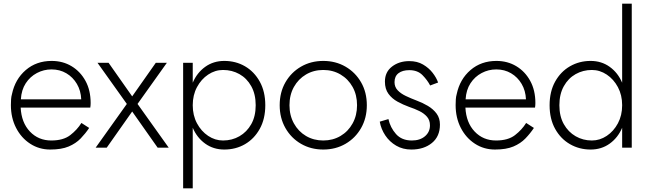

<svg xmlns="http://www.w3.org/2000/svg" viewBox="-20 -800 3516 1040"><path d="M93 -262Q96 -313 119.5 -349Q143 -385 180 -404.5Q217 -424 259 -424Q304 -424 339.5 -403Q375 -382 396.5 -345.5Q418 -309 420 -262ZM92 -217H469Q470 -223 470.5 -229.5Q471 -236 471 -242Q471 -311 443 -362Q415 -413 367.5 -441.5Q320 -470 260 -470Q177 -470 119.5 -420.5Q62 -371 45 -291Q41 -277 40 -262Q39 -247 39 -231Q39 -162 67 -107.5Q95 -53 143.5 -21.5Q192 10 252 10Q313 10 352 -6.5Q391 -23 417 -50Q443 -77 463 -107L421 -134Q398 -97 360.5 -68Q323 -39 258 -39Q188 -39 142 -87.5Q96 -136 92 -217Z M824 -460 696 -278 568 -460H508L667 -237L498 0H558L696 -196L834 0H894L725 -237L884 -460Z M1417 -230Q1417 -304 1387 -358Q1357 -412 1307 -441Q1257 -470 1195 -470Q1136 -470 1091.5 -438Q1047 -406 1024 -352V-460H972V220H1024V-108Q1047 -54 1091.5 -22Q1136 10 1195 10Q1257 10 1307 -19Q1357 -48 1387 -102Q1417 -156 1417 -230ZM1365 -230Q1365 -170 1341 -127.5Q1317 -85 1277 -62Q1237 -39 1188 -39Q1145 -39 1107.5 -64Q1070 -89 1047 -132Q1024 -175 1024 -230Q1024 -285 1047 -328Q1070 -371 1107.5 -396Q1145 -421 1188 -421Q1237 -421 1277 -398.5Q1317 -376 1341 -333Q1365 -290 1365 -230Z M1495 -230Q1495 -161 1526 -106.5Q1557 -52 1610.5 -21Q1664 10 1731 10Q1798 10 1851.5 -21Q1905 -52 1936 -106.5Q1967 -161 1967 -230Q1967 -300 1936 -354Q1905 -408 1851.5 -439Q1798 -470 1731 -470Q1664 -470 1610.5 -439Q1557 -408 1526 -354Q1495 -300 1495 -230ZM1548 -230Q1548 -286 1572 -329Q1596 -372 1637.5 -396.5Q1679 -421 1731 -421Q1783 -421 1824.5 -396.5Q1866 -372 1890 -329Q1914 -286 1914 -230Q1914 -175 1890 -131.5Q1866 -88 1824.5 -63.5Q1783 -39 1731 -39Q1679 -39 1637.5 -63.5Q1596 -88 1572 -131.5Q1548 -175 1548 -230Z M2084 -155 2037 -141Q2044 -101 2067 -66.5Q2090 -32 2126 -11Q2162 10 2208 10Q2276 10 2319.5 -25.5Q2363 -61 2363 -125Q2363 -160 2345 -184.5Q2327 -209 2297.5 -226.5Q2268 -244 2235 -256Q2206 -267 2178.5 -280Q2151 -293 2134 -311Q2117 -329 2117 -355Q2117 -387 2138.5 -403.5Q2160 -420 2197 -420Q2242 -420 2268.5 -393Q2295 -366 2310 -337L2353 -353Q2344 -379 2323.5 -405.5Q2303 -432 2271.5 -450.5Q2240 -469 2197 -469Q2142 -469 2103.5 -439.5Q2065 -410 2065 -358Q2065 -318 2084 -292Q2103 -266 2133 -249.5Q2163 -233 2196 -221Q2226 -211 2251.5 -198.5Q2277 -186 2293 -167.5Q2309 -149 2309 -121Q2309 -85 2282 -62Q2255 -39 2211 -39Q2156 -39 2125 -74Q2094 -109 2084 -155Z M2502 -262Q2505 -313 2528.5 -349Q2552 -385 2589 -404.5Q2626 -424 2668 -424Q2713 -424 2748.5 -403Q2784 -382 2805.5 -345.5Q2827 -309 2829 -262ZM2501 -217H2878Q2879 -223 2879.5 -229.5Q2880 -236 2880 -242Q2880 -311 2852 -362Q2824 -413 2776.5 -441.5Q2729 -470 2669 -470Q2586 -470 2528.5 -420.5Q2471 -371 2454 -291Q2450 -277 2449 -262Q2448 -247 2448 -231Q2448 -162 2476 -107.5Q2504 -53 2552.5 -21.5Q2601 10 2661 10Q2722 10 2761 -6.5Q2800 -23 2826 -50Q2852 -77 2872 -107L2830 -134Q2807 -97 2769.5 -68Q2732 -39 2667 -39Q2597 -39 2551 -87.5Q2505 -136 2501 -217Z M2957 -230Q2957 -156 2987 -102Q3017 -48 3067.5 -19Q3118 10 3179 10Q3238 10 3282.5 -22Q3327 -54 3350 -108V0H3402V-780H3350V-352Q3327 -406 3282.5 -438Q3238 -470 3179 -470Q3118 -470 3067.5 -441Q3017 -412 2987 -358Q2957 -304 2957 -230ZM3010 -230Q3010 -290 3034 -333Q3058 -376 3098 -398.5Q3138 -421 3186 -421Q3229 -421 3266.5 -396Q3304 -371 3327 -328Q3350 -285 3350 -230Q3350 -175 3327 -132Q3304 -89 3266.5 -64Q3229 -39 3186 -39Q3138 -39 3098 -62Q3058 -85 3034 -127.5Q3010 -170 3010 -230Z"/></svg>

Font: Jost-300-LightPL
Style: Regular
Weight: 300
Version: Version 3.300; ttfautohint (v0.97) -l 8 -r 50 -G 200 -x 14 -